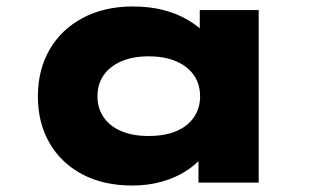

<svg xmlns="http://www.w3.org/2000/svg" viewBox="-20 -564 992 593"><path d="M389 9Q299 9 233.5 -26Q168 -61 132.5 -123Q97 -185 97 -266Q97 -348 133 -410.5Q169 -473 235.5 -508.5Q302 -544 390 -544Q442 -544 484.5 -533Q527 -522 560 -502.5Q593 -483 613.5 -461Q634 -439 641 -418L597 -412V-533H779V0H593V-146L631 -132Q627 -106 606.5 -81Q586 -56 554 -35.5Q522 -15 480 -3Q438 9 389 9ZM439 -144Q489 -144 524.5 -159Q560 -174 579 -202Q598 -230 598 -266Q598 -304 579 -331.5Q560 -359 524.5 -374.5Q489 -390 439 -390Q390 -390 354.5 -374.5Q319 -359 300 -331.5Q281 -304 281 -266Q281 -230 300 -202Q319 -174 354.5 -159Q390 -144 439 -144Z"/></svg>

Font: Lexend Tera ExtraBold
Style: Regular
Weight: 800
Designer: Bonnie Shaver-Troup, Thomas Jockin
Foundry: Lexend
Version: Version 1.007